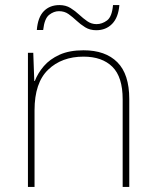

<svg xmlns="http://www.w3.org/2000/svg" viewBox="-20 -736 613 756"><path d="M309 -538Q395 -538 442 -491Q489 -444 489 -346V0H463V-345Q463 -433 422.5 -473Q382 -513 309 -513Q223 -513 169.5 -461.5Q116 -410 116 -302V0H90V-528H111L115 -417H117Q129 -448 152.5 -475.5Q176 -503 214.5 -520.5Q253 -538 309 -538ZM125 -618Q129 -668 152.5 -692Q176 -716 214 -716Q239 -716 257.5 -704.5Q276 -693 291.5 -678.5Q307 -664 323.5 -652.5Q340 -641 360 -641Q382 -641 401.5 -655.5Q421 -670 425 -716H450Q446 -667 421.5 -642Q397 -617 359 -617Q334 -617 315.5 -628.5Q297 -640 281.5 -654.5Q266 -669 250 -680.5Q234 -692 212 -692Q192 -692 173.5 -677.5Q155 -663 150 -618Z"/></svg>

Font: Noto Sans Oriya Thin
Style: Regular
Weight: 100
Designer: Amélie Bonet and Sol Matas
Foundry: Google LLC
Version: Version 2.006; ttfautohint (v1.8.4.7-5d5b)